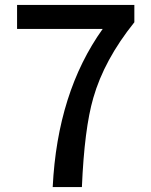

<svg xmlns="http://www.w3.org/2000/svg" viewBox="-20 -756 610 776"><path d="M193 0Q212 -383 395 -639H49V-736H523V-666Q401 -514 357 -360Q321 -236 311 0Z"/></svg>

Font: `nÑOSM
Style: Regular
Weight: 500
Designer: Ryoko NISHIZUKA ¬âXZm¬º[P (kana & ideographs); Paul D. Hunt (Latin, Greek & Cyrillic); Wenlong ZHANG _ e¬á¬ü¬ô (bopomof
Foundry: Adobe Systems Incorporated
Version: Version 1.00 June 24, 2014, initial release